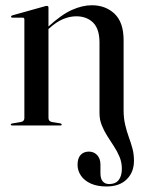

<svg xmlns="http://www.w3.org/2000/svg" viewBox="-20 -466 538 713"><path d="M160 -438V-28.5Q160 -22 163 -18.2Q166 -14.5 172.5 -13L203.5 -8Q209 -7 209 -3.5Q209 0 204 0H24.5Q23 0 21.5 -1Q20 -2 20 -3.5Q20 -5 21.2 -6Q22.5 -7 25 -7.5L58 -13Q64.5 -14.5 67.5 -18.2Q70.5 -22 70.5 -27.5V-393.5Q70.5 -397 69 -398.8Q67.5 -400.5 64 -400.5H25.5Q23 -400.5 22 -401.8Q21 -403 21 -404Q21 -407 26 -409L144 -442Q148.5 -443.5 150.5 -443.8Q152.5 -444 154.5 -444Q157.5 -444 158.8 -442.2Q160 -440.5 160 -438ZM349.5 -46V-307.5Q349.5 -358.5 325.8 -382Q302 -405.5 263 -405.5Q239 -405.5 214 -395Q189 -384.5 162.5 -360.5L145.5 -345L140.5 -350.5L158 -366Q208.5 -412 247.2 -429.2Q286 -446.5 321 -446.5Q372 -446.5 405.5 -414.8Q439 -383 439 -317V-57.5Q439 -27 444.8 -2.8Q450.5 21.5 458.2 42.8Q466 64 471.8 85.2Q477.5 106.5 477.5 131Q477.5 173.5 450.5 200Q423.5 226.5 375.5 226.5Q341.5 226.5 317.5 215.8Q293.5 205 280.8 186.5Q268 168 268 146Q268 121.5 279.5 109.2Q291 97 310 97Q329 97 341 110.2Q353 123.5 353 144.5V177.5Q353 197.5 361.5 207.5Q370 217.5 385.5 217.5Q409 217.5 420.8 202.5Q432.5 187.5 432.5 160.5Q432.5 137.5 424.2 117.2Q416 97 403.5 78Q391 59 378.5 39.2Q366 19.5 357.8 -1.2Q349.5 -22 349.5 -46Z"/></svg>

Font: Fraunces 96pt
Style: Regular
Weight: 400
Version: Version 1.000;[b76b70a41]